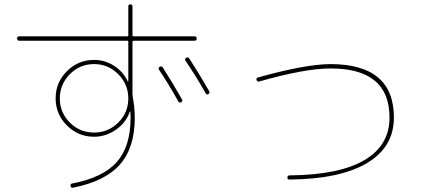

<svg xmlns="http://www.w3.org/2000/svg" viewBox="-20 -830 2040 898"><path d="M726.6 -517.6Q735.4 -522.5 741.2 -514.6Q787.1 -443.4 831.1 -365.2Q835.9 -357.4 827.1 -352.1Q818.4 -346.7 813.5 -356.4Q765.6 -442.4 723.6 -503.9Q718.8 -512.7 726.6 -517.6ZM850.6 -559.6Q859.4 -564.5 865.2 -556.6Q909.2 -489.3 958 -404.3Q962.9 -395.5 955.1 -390.1Q947.3 -384.8 941.4 -394.5Q903.3 -462.9 847.7 -545.9Q842.8 -554.7 850.6 -559.6ZM306.6 -256.8Q353.5 -210 419.9 -210Q486.3 -210 533.2 -256.8Q580.1 -303.7 580.1 -369.6Q580.1 -435.5 533.2 -482.9Q486.3 -530.3 419.9 -530.3Q353.5 -530.3 306.6 -482.9Q259.8 -435.5 259.8 -369.6Q259.8 -303.7 306.6 -256.8ZM70.3 -639.6Q60.5 -639.6 60.1 -649.9Q59.6 -660.2 70.3 -660.2H575.2Q580.1 -660.2 580.1 -665V-799.8Q580.1 -809.6 589.8 -809.6Q599.6 -809.6 599.6 -799.8V-665Q599.6 -660.2 605.5 -660.2H889.6Q899.4 -660.2 899.9 -649.9Q900.4 -639.6 889.6 -639.6H605.5Q600.6 -639.6 599.6 -634.8V-388.7Q599.6 -381.8 600.6 -377.9Q609.4 -334 610.4 -280.3Q610.4 -138.7 540.5 -60.1Q470.7 18.6 321.3 47.9Q312.5 49.8 310.1 40Q307.6 30.3 317.4 28.3Q460.9 1 525.9 -71.8Q590.8 -144.5 590.8 -280.3Q590.8 -285.2 590.3 -293.9Q589.8 -302.7 589.8 -306.6Q589.8 -308.6 588.9 -308.6Q586.9 -308.6 586.9 -307.6Q570.3 -256.8 522.5 -223.6Q474.6 -190.4 419.9 -190.4Q345.7 -190.4 293 -243.2Q240.2 -295.9 240.2 -370.1Q240.2 -444.3 293 -497.1Q345.7 -549.8 419.9 -549.8Q470.7 -549.8 513.2 -522.5Q555.7 -495.1 577.1 -450.2Q577.1 -449.2 579.1 -449.2Q580.1 -449.2 580.1 -450.2V-634.8Q580.1 -639.6 575.2 -639.6Z M1193.4 -449.2Q1184.6 -445.3 1179.7 -456.1Q1176.8 -463.9 1186.5 -467.8Q1407.2 -529.3 1524.4 -530.3Q1822.3 -530.3 1822.3 -280.3Q1822.3 -141.6 1695.8 -66.9Q1569.3 7.8 1333 9.8Q1324.2 9.8 1324.2 0Q1324.2 -9.8 1335 -9.8Q1565.4 -11.7 1683.6 -80.6Q1801.8 -149.4 1801.8 -280.3Q1801.8 -510.7 1524.4 -509.8Q1407.2 -509.8 1193.4 -449.2Z"/></svg>

Font: Rounded-X Mgen+ 1m thin
Style: Regular
Weight: 100
Designer: [Source Han Sans]
Ryoko NISHIZUKA  (kana & ideographs); Paul D. Hunt (Latin, Greek & Cyrillic); Wenlong ZHANG  (bopomofo
Version: Version 1.059.20150602